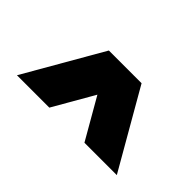

<svg xmlns="http://www.w3.org/2000/svg" viewBox="-46 -930 782 782"><g transform="rotate(45 345.0 -539.0)"><path d="M251 -707H439.5L632.8 -371.1H446.3L345.2 -546.9L244.1 -371.1H57.6Z"/></g></svg>

Font: Wanted Sans Black
Style: Regular
Weight: 900
Designer: Original Design by Kil Hyung-jin and Kang Hanbin, Wanted Lab, Inc; Hangeul from Source Han Sans by Jang Soo-young and Ka
Foundry: Wanted Lab, Inc.
Version: Version 1.003